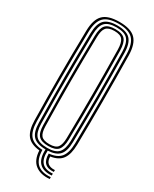

<svg xmlns="http://www.w3.org/2000/svg" viewBox="-232 -863 825 1029"><g transform="rotate(30 180.0 -348.5)"><path d="M276.5 109.8Q220.2 114.5 187.4 88.6Q154.5 62.8 151.5 4.5Q97 -1 73.5 -30.6Q50 -60.2 48.8 -122.8Q47.2 -196.8 46.5 -264.1Q45.8 -331.5 45.8 -397.2Q45.8 -463 46.5 -531.6Q47.2 -600.2 48.8 -677Q50 -746.5 80.1 -776.6Q110.2 -806.8 180.5 -806.8Q249.8 -806.8 280.1 -776.6Q310.5 -746.5 312 -677Q313.2 -600 313.9 -529.1Q314.5 -458.2 314.5 -390.8Q314.5 -323.2 313.8 -257Q313 -190.8 312 -122.8Q310.8 -63.2 289.2 -33.4Q267.8 -3.5 218.2 3.8Q218.5 32.2 233.6 44.2Q248.8 56.2 276.5 54.2V65.8Q239.5 68.5 221.5 51Q203.5 33.5 203.5 -6Q254 -10.8 275.9 -38.1Q297.8 -65.5 298.8 -123Q300 -196.2 300.6 -264Q301.2 -331.8 301.2 -398.1Q301.2 -464.5 300.6 -533.1Q300 -601.8 298.8 -676.5Q297.5 -741 270 -768.4Q242.5 -795.8 180.5 -795.8Q116 -795.8 89.6 -767.6Q63.2 -739.5 62 -676.8Q60.5 -597.5 59.8 -528.6Q59 -459.8 59 -395Q59 -330.2 59.8 -263.9Q60.5 -197.5 62 -123Q63.2 -62 87 -35.5Q110.8 -9 164.5 -5.8Q165.2 51.5 193.1 77.1Q221 102.8 276.5 98.2ZM276.5 88Q224.8 92 199.8 65.8Q174.8 39.5 177.8 -16.5Q122.8 -17.2 99.5 -41.5Q76.2 -65.8 75.2 -123.2Q73.8 -202.8 73 -271.6Q72.2 -340.5 72.2 -405Q72.2 -469.5 73 -535.8Q73.8 -602 75.2 -676.2Q76.2 -735.2 100.1 -759.9Q124 -784.5 180.5 -784.5Q236.8 -784.5 260.6 -759.4Q284.5 -734.2 285.5 -676.2Q286.8 -594 287.4 -524.9Q288 -455.8 288 -392Q288 -328.2 287.2 -263.1Q286.5 -198 285.5 -123.5Q284.5 -68 262.9 -43.5Q241.2 -19 191 -16.8Q188.2 34 209.5 56.9Q230.8 79.8 276.5 76.2ZM180.5 -28Q231.2 -28 251.2 -50.6Q271.2 -73.2 272.2 -123.8Q273.5 -207.8 274.1 -276.2Q274.8 -344.8 274.8 -407.2Q274.8 -469.8 274 -534.6Q273.2 -599.5 272.2 -675.8Q271.2 -727.2 251.5 -750.4Q231.8 -773.5 180.5 -773.5Q130.5 -773.5 110 -751.2Q89.5 -729 88.5 -676.2Q86.8 -576.8 86 -489.6Q85.2 -402.5 85.9 -314.5Q86.5 -226.5 88.5 -123.5Q89.5 -72 109.9 -50Q130.2 -28 180.5 -28ZM180.5 -39.5Q138 -39.5 120.2 -58.4Q102.5 -77.2 101.8 -123.8Q99.8 -230 99.1 -318Q98.5 -406 99.2 -491.6Q100 -577.2 101.8 -676Q102.5 -723.2 119.9 -742.8Q137.2 -762.2 180.5 -762.2Q224.5 -762.2 241.4 -742Q258.2 -721.8 259 -675.5Q260.2 -589.2 260.9 -520.6Q261.5 -452 261.5 -390.4Q261.5 -328.8 260.8 -264.9Q260 -201 259 -124.2Q258.2 -79.2 241.4 -59.4Q224.5 -39.5 180.5 -39.5ZM180.5 -51Q219 -51 232 -68.8Q245 -86.5 245.8 -124.8Q247 -208 247.6 -273.9Q248.2 -339.8 248.2 -400.2Q248.2 -460.8 247.6 -526.5Q247 -592.2 245.8 -675Q245 -715.5 231.6 -733.4Q218.2 -751.2 180.5 -751.2Q144.5 -751.2 130.1 -734.5Q115.8 -717.8 115 -675.8Q113.5 -600.5 112.8 -533.6Q112 -466.8 112 -401.9Q112 -337 112.8 -269Q113.5 -201 115 -124Q115.8 -83.5 129.9 -67.2Q144 -51 180.5 -51Z"/></g></svg>

Font: Big Shoulders Inline Display Thin
Style: Regular
Weight: 400
Version: Version 2.002